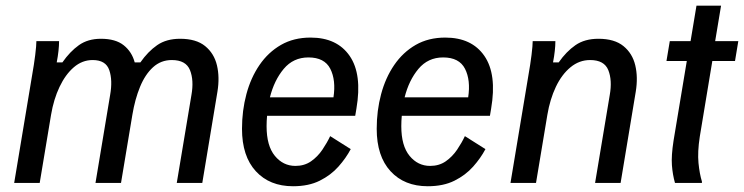

<svg xmlns="http://www.w3.org/2000/svg" viewBox="-20 -645 2623 677"><path d="M30 0 93.3 -380Q100 -417.5 104.2 -451.2Q108.3 -485 108.3 -500H188.3Q188.3 -484.2 186.2 -465.4Q184.2 -446.7 180 -425H200Q226.7 -463.3 258.3 -485.8Q290 -508.3 335.8 -508.3Q387.5 -508.3 416.2 -485.4Q445 -462.5 455 -425H475Q501.7 -463.3 534.2 -485.8Q566.7 -508.3 615 -508.3Q671.7 -508.3 703.3 -482.5Q735 -456.7 745 -414.6Q755 -372.5 746.7 -321.7L693.3 0H603.3L655 -310Q664.2 -361.7 650 -397.5Q635.8 -433.3 585.8 -433.3Q547.5 -433.3 519.6 -407.9Q491.7 -382.5 473.8 -338.8Q455.8 -295 446.7 -240L406.7 0H316.7L368.3 -310Q377.5 -361.7 365.4 -397.5Q353.3 -433.3 306.7 -433.3Q270 -433.3 240.4 -407.9Q210.8 -382.5 190 -338.8Q169.2 -295 160 -240L120 0Z M1013.3 11.7Q930.8 11.7 882.1 -41.2Q833.3 -94.2 833.3 -190.8Q833.3 -255 848.8 -312.9Q864.2 -370.8 895 -415.8Q925.8 -460.8 970.8 -486.7Q1015.8 -512.5 1075 -512.5Q1168.3 -512.5 1212.9 -447.9Q1257.5 -383.3 1236.7 -261.7L1232.5 -236.7H921.7Q920 -218.3 920 -200Q920 -130.8 949.2 -95.4Q978.3 -60 1021.7 -60Q1053.3 -60 1076.7 -76.2Q1100 -92.5 1116.7 -117.1Q1133.3 -141.7 1144.2 -165L1216.7 -119.2Q1200 -87.5 1173.3 -57.5Q1146.7 -27.5 1107.5 -7.9Q1068.3 11.7 1013.3 11.7ZM1067.5 -442.5Q1014.2 -442.5 980.4 -402.1Q946.7 -361.7 931.7 -301.7H1155.8Q1165 -362.5 1144.6 -402.5Q1124.2 -442.5 1067.5 -442.5Z M1488.3 11.7Q1405.8 11.7 1357.1 -41.2Q1308.3 -94.2 1308.3 -190.8Q1308.3 -255 1323.8 -312.9Q1339.2 -370.8 1370 -415.8Q1400.8 -460.8 1445.8 -486.7Q1490.8 -512.5 1550 -512.5Q1643.3 -512.5 1687.9 -447.9Q1732.5 -383.3 1711.7 -261.7L1707.5 -236.7H1396.7Q1395 -218.3 1395 -200Q1395 -130.8 1424.2 -95.4Q1453.3 -60 1496.7 -60Q1528.3 -60 1551.7 -76.2Q1575 -92.5 1591.7 -117.1Q1608.3 -141.7 1619.2 -165L1691.7 -119.2Q1675 -87.5 1648.3 -57.5Q1621.7 -27.5 1582.5 -7.9Q1543.3 11.7 1488.3 11.7ZM1542.5 -442.5Q1489.2 -442.5 1455.4 -402.1Q1421.7 -361.7 1406.7 -301.7H1630.8Q1640 -362.5 1619.6 -402.5Q1599.2 -442.5 1542.5 -442.5Z M1780 0 1843.3 -380Q1850 -417.5 1854.2 -451.2Q1858.3 -485 1858.3 -500H1938.3Q1938.3 -484.2 1936.2 -465.4Q1934.2 -446.7 1930 -425H1950Q1976.7 -463.3 2009.2 -485.8Q2041.7 -508.3 2090 -508.3Q2146.7 -508.3 2178.3 -482.5Q2210 -456.7 2220 -414.6Q2230 -372.5 2221.7 -321.7L2168.3 0H2078.3L2130 -310Q2139.2 -361.7 2125 -397.5Q2110.8 -433.3 2060.8 -433.3Q2022.5 -433.3 1991.7 -407.9Q1960.8 -382.5 1940 -338.8Q1919.2 -295 1910 -240L1870 0Z M2360 0Q2351.7 -29.2 2349.2 -62.5Q2346.7 -95.8 2355 -149.2L2401.7 -430H2330L2341.7 -500H2415L2435.8 -625H2522.5L2501.7 -500H2583.3L2571.7 -430H2491.7L2447.5 -163.3Q2439.2 -109.2 2442.9 -70.4Q2446.7 -31.7 2455 -5V0Z"/></svg>

Font: Familjen Grotesk GF
Style: Italic
Weight: 400
Designer: Anders Wikstroem, Jonas Baeckman, Matilda Gysing, Kristian Moeller
Foundry: Familjen STHML AB
Version: Version 2.000; Beta; Release 4; Build 6